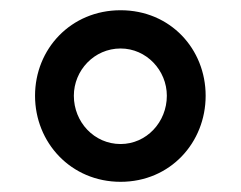

<svg xmlns="http://www.w3.org/2000/svg" viewBox="-20 -689 473 377"><path d="M216.8 -668.9C119.1 -668.9 48.8 -592.8 48.8 -501C48.8 -409.2 119.1 -332 216.8 -332C314.5 -332 383.8 -409.2 383.8 -501C383.8 -592.8 314.5 -668.9 216.8 -668.9ZM216.8 -593.8C267.6 -593.8 307.6 -550.8 307.6 -501C307.6 -449.2 267.6 -406.2 216.8 -406.2C165 -406.2 125 -449.2 125 -501C125 -550.8 165 -593.8 216.8 -593.8Z"/></svg>

Font: Sen-gleads
Style: Regular
Weight: 400
Designer: Kosal Sen, Philatype
Foundry: Philatype
Version: Version 1.004; ttfautohint (v1.8.3)